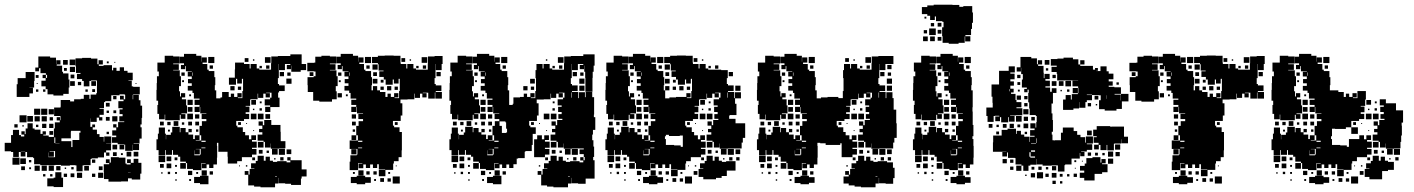

<svg xmlns="http://www.w3.org/2000/svg" viewBox="-20 -766 6009 816"><path d="M249 -360H207V-365H182V-387H174V-399H156V-423H174V-434H161V-448H175V-455H152V-476H146V-463H130V-479H143V-526H193V-521H218V-494H219V-510H237V-492H221V-487H244V-461H248V-454H271V-428H251H275V-394H272V-367H249ZM60 -99H36V-120H27V-123H0V-159H27V-162V-192H35V-214H61V-192H69V-186H83V-194H71V-208H85V-196H89V-220H127V-215H152V-197H161V-208H175V-194H164V-190H187V-184H209V-220H213V-246H234V-254H221V-268H235V-255H237V-273H210V-309H237V-312H238V-341H278V-335H295V-344H323V-346H336V-363H360V-346H365V-364H389V-370H392V-395V-424H367V-422H360V-399H336V-422H329V-430H307V-452H322V-456H303V-484H301V-518H329V-520H367V-517H394V-493H399V-510H417V-492H400V-486H420V-489H456V-467H461V-478H475V-465H489V-480H507V-465H522V-457H544V-425H526V-423H540V-399H526H546V-397H574V-365H546V-363H544V-344H546V-363H570V-340H577V-317H584V-265H582V-237H577V-225H582V-177H573V-156H548V-154H571V-128H545V-151H544V-125H512V-151H508V-131H488V-151H508V-153H480V-159H456V-183H474V-190H457V-212H474V-224H461V-238H475V-225H482V-247H508V-250H487V-272H501V-281H488V-301H501V-306H483V-336H505V-343H490V-359H506V-344H512V-363H510V-365H488V-361H453V-336H427V-332H422V-307H403V-304H421V-278H403V-268H415V-254H401V-266H391V-248H365V-263H364V-245V-227H372V-237H384V-225H374V-215H392V-196H403V-184H421V-164H423V-186H453V-156H431V-155H452V-127H431V-118H445V-104H431V-118H422V-97H396V-93H369V-90H365V-64H336V-63H331V-38H305V-63H300V-64H277V-62H239V-65H215V-64H185H151V-93V-68H125V-94H150H121V-116V-98H95V-120H88V-101H68V-120H60ZM300 -489H276V-513H300ZM268 -491H248V-511H268ZM442 -497H434V-505H442ZM470 -499H466V-503H470ZM299 -460H277V-482H299ZM264 -465H252V-477H264ZM105 -354H51V-408H55V-434H89V-460H127V-422H125V-394H105V-393H120V-369H105ZM296 -433H280V-449H296ZM180 -435V-448H175V-435ZM144 -435H132V-447H144ZM298 -401H278V-421H298ZM388 -401H368V-421H388ZM325 -404H311V-418H325ZM560 -409H556V-413H560ZM140 -409H136V-413H140ZM384 -375H372V-387H384ZM173 -376H163V-386H173ZM143 -376H133V-386H143ZM353 -376H343V-386H353ZM475 -344H461V-358H475ZM446 -313H430V-329H446ZM151 -278H125V-304H151ZM181 -278H155V-304H181ZM209 -280H187V-302H209ZM474 -285H462V-297H474ZM443 -286H433V-296H443ZM93 -246H63V-276H93ZM120 -249H96V-273H120ZM479 -250H457V-272H479ZM149 -250H127V-272H149ZM179 -250H157V-272H179ZM446 -253H430V-269H446ZM205 -254H191V-268H205ZM509 -251V-264V-251ZM119 -220H97V-242H119ZM207 -222H189V-240H207ZM177 -222H159V-240H177ZM55 -224H41V-238H55ZM143 -226H133V-236H143ZM81 -228H75V-234H81ZM281 -178H241V-166H283V-141H288V-171H317V-202H322V-210H297H282V-207H281ZM206 -193H190V-209H206ZM443 -196H433V-206H443ZM215 -158V-182H211V-158ZM215 -157H233V-158H215ZM478 -131H458V-151H478ZM215 -125H230H215ZM209 -100H187V-118H186V-98H214V-124H191V-122H209ZM69 -121H87V-122H69ZM568 -101H548V-121H568ZM538 -101H518V-121H538ZM476 -103H460V-119H476ZM502 -107H494V-115H502ZM495 6H441V-5H422V-34H421V-68H444V-73H430V-89H446V-75H451V-98H485V-96H513V-71H518V-67H535V-73H520V-89H536V-74H548V-91H568V-74H581V-28H576V-3H540V-8H524V5H495ZM215 -97H230H215ZM63 -66H33V-96H63ZM90 -69H66V-93H90ZM385 -74H371V-88H385ZM113 -76H103V-86H113ZM179 -40H157V-62H179ZM149 -40H127V-62H149ZM209 -40H187V-62H209ZM358 -41H338V-61H358ZM237 -42H219V-60H237ZM86 -43H70V-59H86ZM416 -43H400V-59H416ZM293 -46H283V-56H293ZM112 -47H104V-55H112ZM261 -48H255V-54H261ZM524 -34H535V-35H524ZM248 29H208V26H181V-8H208V-11H215V-34H241V-11H248ZM329 -10H307V-32H329ZM419 -10H397V-32H419ZM296 -13H280V-29H296ZM385 -14H371V-28H385ZM265 -14H251V-28H265ZM203 -16H193V-26H203ZM173 -16H163V-26H173Z M682 -107H654V-128H645V-174H651V-198H655V-224H681V-198H685V-174H686V-193H706V-203H712V-227H744V-204H747V-222H769V-204H781V-218H795V-204H781V-194H801V-175H808V-191H828V-171H812V-169H835V-191H828V-231H854H838V-251H857V-260H837V-282H857V-284H831V-311H829V-290H807V-312H828V-320H807V-342H828V-347H804V-371H798V-381H778V-401H795V-412H779V-430H795V-441H778V-461H795V-463H770V-485H767V-472H749V-490H762V-497H744V-525H762V-537H814V-529H836V-504H837V-522H859V-500H841V-494H861V-470H867V-464H891V-438H895V-404H893V-382H899V-352V-348H917V-352H924V-375H952V-354H961V-368H975V-354H989V-370H1007V-352H991V-349H1010V-379H1013V-406V-431H983V-406H953V-436H978V-471H979V-500H1017V-494H1041V-475H1045V-494H1071V-475H1082V-470H1107H1132V-497H1133V-526H1161V-528H1191H1214V-535H1262V-494H1281V-468H1258V-461H1218V-487H1217V-472H1199V-490H1214V-494H1191V-468H1165V-434H1161V-409H1166V-373H1162V-351H1168V-311H1129V-290H1107V-312H1128V-318H1105V-344H1128V-351H1134V-372H1111V-370H1127V-352H1109V-368H1099V-350H1077V-368H1075V-344H1046V-343H1043V-316H1024V-313H1040V-289H1024V-282H1039V-260H1017V-252H984V-232H989V-225H1012V-205H1022V-191H1038V-174H1048V-191H1068V-171H1051V-164H1071V-138H1051V-133H1070V-109H1051V-98H1021H1008V-81H988V-98V-71H948V-100H947V-121H908V-159H902V-146H903V-96H902V-67H887V-52H869V-67H858V-51H838V-71H854V-73H836V-43H800V-48H775V-73H770V-79H746V-100H737V-108H715V-128H711V-108H685V-128H682ZM680 -259H656V-282H649V-320H652V-338H645V-384H646V-413H647V-442H655V-462H649V-500H680V-529H716V-526H743V-496H716V-493H740V-469H716V-467H744V-442H749V-400H741V-378H725H745V-356H749V-370H767V-352H753V-344H771V-318H753H775V-284H751V-281H768V-261H748V-278H744V-255H712H682V-279H680ZM891 -498H865V-524H891ZM1130 -499H1106V-523H1130ZM1036 -503H1020V-519H1036ZM1061 -508H1055V-514H1061ZM1165 -468V-494H1164V-468ZM885 -474H871V-488H885ZM1125 -474H1111V-488H1125ZM1093 -476H1083V-486H1093ZM1187 -442H1169V-460H1187ZM800 -444V-458H798V-444ZM765 -444H751V-458H765ZM1215 -444H1201V-458H1215ZM1219 -410H1197V-432H1219ZM1008 -411H988V-431H1008ZM762 -417H754V-425H762ZM1190 -379H1166V-403H1190ZM977 -382H959V-400H977ZM1005 -384H991V-398H1005ZM792 -357H784V-365H792ZM799 -320H777V-342H799ZM1068 -321H1048V-341H1068ZM1092 -327H1084V-335H1092ZM798 -291H778V-311H798ZM1093 -296H1083V-306H1093ZM1061 -298H1055V-304H1061ZM1070 -259H1046V-283H1070ZM1100 -259H1076V-283H1100ZM800 -259H776V-283H800ZM1128 -261H1108V-281H1128ZM827 -262H809V-280H827ZM1130 -139H1106V-163H1123H1100V-168H1075V-194H1095V-232H1079V-250H1097V-234H1103V-256H1133V-235H1172V-206H1173V-166H1193V-136H1165V-134H1131V-156H1130ZM738 -231H718V-251H738ZM826 -233H810V-249H826ZM796 -233H780V-249H796ZM676 -233H660V-249H676ZM705 -234H691V-248H705ZM1004 -235H992V-247H1004ZM763 -236H753V-246H763ZM1030 -239H1026V-243H1030ZM1095 -204H1081V-218H1095ZM823 -206H813V-216H823ZM702 -207H694V-215H702ZM1060 -209H1056V-213H1060ZM836 -163H854V-168H836V-136H853V-139H836ZM1100 -139H1076V-163H1100ZM1191 -108H1165V-134H1191ZM829 -110H807V-127H806V-106H830V-109H833V-133H812V-132H829ZM1160 -109H1136V-133H1160ZM1218 -111H1198V-131H1218ZM1096 -113H1080V-129H1096ZM1123 -116H1113V-126H1123ZM682 -77H654V-105H682ZM1149 30H1087V27H1060V22H1035V-23H1020V-39H1036V-24H1041V-48H1061V-50H1047V-72H1067V-82H1075V-104H1101V-83H1109V-100H1127V-83H1140V-78H1158V-81H1198V-76H1214V-84H1201V-98H1215V-85H1262V-55V-46H1283V-16H1262V-7H1259V20H1217V15H1192V13H1164V-10H1163V14H1149ZM708 -81H688V-101H708ZM1185 -84H1171V-98H1185ZM734 -85H722V-97H734ZM1064 -85H1052V-97H1064ZM1151 -88H1145V-94H1151ZM770 -49H746V-73H770ZM708 -51H688V-71H708ZM676 -53H660V-69H676ZM732 -57H724V-65H732ZM1031 -58H1025V-64H1031ZM1000 -59H996V-63H1000ZM859 -20H837V-42H859ZM797 -22H779V-40H797ZM885 -24H871V-38H885ZM703 -26H693V-36H703ZM732 -27H724V-35H732ZM822 -27H814V-35H822ZM671 -28H665V-34H671ZM866 17H830V12H805V-14H830V-19H866ZM1149 -16H1157V-18H1149ZM792 3H784V-5H792ZM731 2H725V-4H731Z M1502 -43H1466V-79H1469V-106H1496V-109H1499V-133H1466V-169H1501V-191H1494V-231H1520H1504V-251H1523V-260H1503V-282H1523V-284H1497V-311H1495V-290H1473V-312H1494V-320H1473V-342H1494V-347H1470V-371H1464V-381H1444V-401H1461V-412H1445V-430H1461V-441H1444V-461H1461V-463H1436V-485H1433V-472H1415V-490H1428V-497H1410V-525H1428V-537H1480V-529H1502V-504H1503V-522H1525V-500H1507V-494H1527V-470H1533V-464H1557V-438H1561V-404H1559V-382H1595V-375H1618V-354H1627V-368H1641V-354H1655V-370H1673V-352H1657V-349H1676V-379H1679V-406V-431H1657H1674V-411H1654V-428H1649V-406H1619V-428H1611V-439H1592V-463H1610V-466H1589V-493H1586V-498H1561V-524H1586V-529H1615V-530H1653V-529H1682V-500H1683V-494H1707V-475H1711V-494H1737V-475H1748V-470H1773H1798V-497H1799V-526H1827V-528H1861V-494H1857V-468H1831V-434H1827V-409H1832V-375H1858V-347H1830V-373H1828V-347H1800V-372H1777V-370H1793V-352H1775V-368H1765V-350H1743V-368H1741V-344H1712V-343H1682V-327H1690V-275H1683V-252H1650V-232H1655V-225H1678V-205H1688V-175V-127H1687V-98H1674V-81H1654V-98V-71H1651V-44H1618V-17H1590V-45H1617V-47H1590V-68H1583V-52H1565V-67H1553V-52H1535V-67H1524V-51H1504V-71H1520V-73H1502ZM1391 -334H1337V-338H1311V-375H1288V-404H1287V-438H1313V-442H1321V-462H1315V-463H1286V-499H1315V-500H1320V-525H1346V-529H1382V-526H1409V-496H1382V-493H1406V-469H1382V-467H1410V-442H1415V-400H1407V-378H1391H1411V-344H1391ZM1557 -498H1531V-524H1557ZM1796 -499H1772V-523H1796ZM1702 -503H1686V-519H1702ZM1727 -508H1721V-514H1727ZM1831 -468V-494H1830V-468ZM1585 -470H1563V-492H1585ZM1551 -474H1537V-488H1551ZM1791 -474H1777V-488H1791ZM1759 -476H1749V-486H1759ZM1853 -442H1835V-460H1853ZM1582 -443H1566V-459H1582ZM1312 -443H1296V-459H1312ZM1466 -444V-458H1464V-444ZM1431 -444H1417V-458H1431ZM1584 -411H1564V-431H1584ZM1610 -415H1598V-427H1610ZM1428 -417H1420V-425H1428ZM1856 -379H1832V-403H1856ZM1583 -382H1565V-400H1583ZM1643 -382H1625V-400H1643ZM1671 -384H1657V-398H1671ZM1611 -384H1597V-398H1611ZM1433 -352H1415V-370H1433ZM1458 -357H1450V-365H1458ZM1493 -262H1475V-280H1493ZM1492 -233H1476V-249H1492ZM1670 -235H1658V-247H1670ZM1489 -206H1479V-216H1489ZM1494 -171H1474V-191H1494ZM1502 -163H1520V-168H1502V-136H1519V-139H1502ZM1495 -110H1473V-132H1495ZM1666 -59H1662V-63H1666ZM1525 -20H1503V-42H1525ZM1551 -24H1537V-38H1551ZM1581 -24H1567V-38H1581ZM1638 -27H1630V-35H1638ZM1488 -27H1480V-35H1488ZM1532 17H1496V12H1471V-14H1496V-19H1532ZM1679 14H1649V-16H1679ZM1556 11H1532V-13H1556ZM1612 7H1596V-9H1612ZM1641 6H1627V-8H1641ZM1578 3H1570V-5H1578Z M1927 -107H1899V-128H1890V-174H1896V-198H1900V-224H1926V-198H1930V-174H1931V-193H1951V-203H1957V-227H1989V-204H1992V-222H2014V-204H2026V-218H2040V-204H2026V-194H2046V-175H2053V-191H2073V-171H2057V-169H2080V-191H2073V-231H2113V-201H2131V-203H2135V-219H2131V-246H2128V-250H2103V-231H2083V-251H2102V-260H2082V-282H2102V-284H2076V-311H2074V-290H2052V-312H2073V-320H2052V-342H2073V-347H2049V-371H2043V-381H2023V-401H2040V-412H2024V-430H2040V-441H2023V-461H2040V-463H2015V-485H2012V-472H1994V-490H2007V-497H1989V-525H2007V-537H2059V-529H2081V-504H2082V-522H2104V-500H2086V-494H2106V-470H2112V-464H2136V-438H2140V-404H2138V-382H2144V-352V-320H2159V-325H2162V-352H2190V-354H2206V-368H2220V-354H2234V-370H2252V-352H2236V-349H2255V-379H2258V-406V-434H2256V-468H2260V-494H2286V-475H2290V-494H2316V-475H2327V-470H2352H2377V-497H2378V-526H2406V-528H2436H2459V-535H2507V-487H2503V-461H2499V-435H2498V-406H2468V-435H2467V-461H2463V-487H2462V-472H2444V-490H2459V-494H2436V-468H2410V-434H2406V-409H2411V-375H2437V-349H2440V-374H2466V-353H2469V-375H2497V-353H2505V-309V-279H2504V-268H2510V-214H2500V-194H2497V-170H2502V-143H2505V-99H2501V-85H2507V-55V-7H2469V15H2437V13H2409V-10H2408V14H2394V30H2332V27H2305V22H2280V-23H2265V-39H2281V-24H2286V-48H2306V-50H2292V-72H2312V-82H2320V-104H2346V-83H2354V-100H2372V-83H2385V-78H2403V-81H2443V-76H2459V-84H2446V-98H2460V-85H2465V-99H2461V-111H2443V-131H2461V-135H2437V-136H2410V-134H2376V-156H2375V-139H2351V-163H2368H2345V-168H2320V-194H2340V-232H2324V-250H2342V-234H2348V-256H2370V-261H2353V-281H2367V-290H2352V-312H2367V-318H2350V-344H2373V-351H2379V-372H2356V-370H2372V-352H2354V-368H2344V-350H2322V-368H2320V-344H2291V-343H2261V-327H2269V-275H2262V-252H2229V-232H2234V-225H2257V-197H2244V-150H2240V-124H2213V-121H2210V-94H2182V-92H2176V-68H2162V-52H2144V-67H2132V-52H2114V-67H2103V-51H2083V-71H2099V-73H2081V-43H2045V-48H2020V-73H2015V-79H1991V-100H1982V-108H1960V-128H1956V-108H1930V-128H1927ZM1925 -259H1901V-282H1894V-320H1897V-338H1890V-384H1891V-413H1892V-442H1900V-462H1894V-500H1925V-529H1961V-526H1988V-496H1961V-493H1985V-469H1961V-467H1989V-442H1994V-400H1986V-378H1970H1990V-356H1994V-370H2012V-352H1998V-344H2016V-318H1998H2020V-284H1996V-281H2013V-261H1993V-278H1989V-255H1957H1927V-279H1925ZM2136 -498H2110V-524H2136ZM2375 -499H2351V-523H2375ZM2306 -508H2300V-514H2306ZM2410 -468V-494H2409V-468ZM2130 -474H2116V-488H2130ZM2370 -474H2356V-488H2370ZM2338 -476H2328V-486H2338ZM2432 -442H2414V-460H2432ZM2045 -444V-458H2043V-444ZM2010 -444H1996V-458H2010ZM2460 -444H2446V-458H2460ZM2464 -410H2442V-432H2464ZM2253 -411H2233V-431H2253ZM2007 -417H1999V-425H2007ZM2498 -376H2468V-406H2498ZM2435 -379H2411V-403H2435ZM2464 -380H2442V-402H2464ZM2222 -382H2204V-400H2222ZM2250 -384H2236V-398H2250ZM2409 -351V-373H2407V-351ZM2037 -357H2029V-365H2037ZM2044 -320H2022V-342H2044ZM2337 -327H2329V-335H2337ZM2043 -291H2023V-311H2043ZM2338 -296H2328V-306H2338ZM2315 -259H2291V-283H2315ZM2345 -259H2321V-283H2345ZM2045 -259H2021V-283H2045ZM2072 -262H2054V-280H2072ZM1983 -231H1963V-251H1983ZM2071 -233H2055V-249H2071ZM2041 -233H2025V-249H2041ZM1921 -233H1905V-249H1921ZM1950 -234H1936V-248H1950ZM2249 -235H2237V-247H2249ZM2008 -236H1998V-246H2008ZM2275 -239H2271V-243H2275ZM2340 -204H2326V-218H2340ZM2068 -206H2058V-216H2068ZM1947 -207H1939V-215H1947ZM2305 -209H2301V-213H2305ZM2296 -98H2250V-128V-174H2263V-191H2283V-174H2293V-191H2313V-171H2296V-164H2316V-138H2296V-133H2315V-109H2296ZM2081 -163H2099V-168H2081V-136H2098V-139H2081ZM2345 -139H2321V-163H2345ZM2436 -108H2410V-134H2436ZM2074 -110H2052V-127H2051V-106H2075V-109H2078V-133H2057V-132H2074ZM2405 -109H2381V-133H2405ZM2341 -113H2325V-129H2341ZM2368 -116H2358V-126H2368ZM1927 -77H1899V-105H1927ZM1953 -81H1933V-101H1953ZM2430 -84H2416V-98H2430ZM1979 -85H1967V-97H1979ZM2309 -85H2297V-97H2309ZM2396 -88H2390V-94H2396ZM2015 -49H1991V-73H2015ZM1953 -51H1933V-71H1953ZM1921 -53H1905V-69H1921ZM1977 -57H1969V-65H1977ZM2276 -58H2270V-64H2276ZM2104 -20H2082V-42H2104ZM2042 -22H2024V-40H2042ZM2130 -24H2116V-38H2130ZM1948 -26H1938V-36H1948ZM1977 -27H1969V-35H1977ZM2067 -27H2059V-35H2067ZM1916 -28H1910V-34H1916ZM2111 17H2075V12H2050V-14H2075V-19H2111ZM2394 -16H2402V-18H2394ZM2037 3H2029V-5H2037ZM1976 2H1970V-4H1976Z M2590 -107H2562V-128H2553V-174H2559V-198H2563V-224H2589V-198H2593V-174H2594V-193H2614V-203H2620V-227H2652V-204H2655V-222H2677V-204H2689V-218H2703V-204H2689V-194H2709V-175H2716V-191H2736V-171H2720V-169H2743V-191H2736V-231H2762H2746V-251H2765V-260H2745V-282H2765V-284H2739V-311H2737V-290H2715V-312H2736V-320H2715V-342H2736V-347H2712V-371H2706V-381H2686V-401H2703V-412H2687V-430H2703V-441H2686V-461H2703V-463H2678V-485H2675V-472H2657V-490H2670V-497H2652V-525H2670V-537H2722V-529H2744V-504H2745V-522H2767V-500H2749V-494H2769V-470H2775V-464H2799V-438H2803V-404H2801V-382H2807V-352V-348H2825V-352H2853V-354H2897V-370H2915V-352H2899V-349H2918V-379H2921V-406V-431H2899H2916V-411H2896V-428H2891V-406H2861V-428H2853V-439H2834V-463H2852V-466H2831V-493H2828V-498H2803V-524H2828V-529H2857V-530H2895V-529H2924V-500H2925V-494H2949V-475H2953V-494H2979V-475H2990V-470H3015H3045V-468H3073V-434H3069V-409H3074V-375H3100V-349H3103V-374H3129V-348H3104V-325H3110V-277H3082V-275H3079V-261H3106V-242H3147V-180H3137V-160H3132V-135H3100V-136H3073V-134H3039V-156H3038V-139H3014V-163H3031H3008V-168H2983V-194H3003V-232H2987V-250H3005V-234H3011V-256H3033V-261H3016V-281H3030V-290H3015V-312H3030V-318H3013V-344H3036V-351H3042V-372H3019V-370H3035V-352H3017V-368H3007V-350H2985V-368H2983V-344H2954V-343H2951V-316H2932V-313H2948V-289H2932V-282H2947V-260H2925V-252H2892V-232H2897V-225H2920V-205H2930V-191H2946V-174H2956V-191H2976V-171H2959V-164H2979V-138H2959V-133H2978V-109H2959V-98H2929H2916V-81H2896V-98V-71H2893V-44H2860V-17H2832V-45H2859V-47H2832V-68H2825V-52H2807V-67H2795V-52H2777V-67H2766V-51H2746V-71H2762V-73H2744V-43H2708V-48H2683V-73H2678V-79H2654V-100H2645V-108H2623V-128H2619V-108H2593V-128H2590ZM2588 -259H2564V-282H2557V-320H2560V-338H2553V-384H2554V-413H2555V-442H2563V-462H2557V-500H2588V-529H2624V-526H2651V-496H2624V-493H2648V-469H2624V-467H2652V-442H2657V-400H2649V-378H2633H2653V-356H2657V-370H2675V-352H2661V-344H2679V-318H2661H2683V-284H2659V-281H2676V-261H2656V-278H2652V-255H2620H2590V-279H2588ZM2799 -498H2773V-524H2799ZM2944 -503H2928V-519H2944ZM2969 -508H2963V-514H2969ZM2827 -470H2805V-492H2827ZM2793 -474H2779V-488H2793ZM3033 -474H3019V-488H3033ZM3001 -476H2991V-486H3001ZM3095 -442H3077V-460H3095ZM2824 -443H2808V-459H2824ZM2708 -444V-458H2706V-444ZM2673 -444H2659V-458H2673ZM2826 -411H2806V-431H2826ZM2852 -415H2840V-427H2852ZM2670 -417H2662V-425H2670ZM3098 -379H3074V-403H3098ZM3127 -380H3105V-402H3127ZM2825 -382H2807V-400H2825ZM2885 -382H2867V-400H2885ZM2913 -384H2899V-398H2913ZM2853 -384H2839V-398H2853ZM3072 -351V-373H3070V-351ZM2700 -357H2692V-365H2700ZM2707 -320H2685V-342H2707ZM2976 -321H2956V-341H2976ZM3000 -327H2992V-335H3000ZM2706 -291H2686V-311H2706ZM3001 -296H2991V-306H3001ZM2969 -298H2963V-304H2969ZM2978 -259H2954V-283H2978ZM3008 -259H2984V-283H3008ZM2708 -259H2684V-283H2708ZM2735 -262H2717V-280H2735ZM2646 -231H2626V-251H2646ZM2734 -233H2718V-249H2734ZM2704 -233H2688V-249H2704ZM2584 -233H2568V-249H2584ZM2613 -234H2599V-248H2613ZM2912 -235H2900V-247H2912ZM2671 -236H2661V-246H2671ZM2938 -239H2934V-243H2938ZM3003 -204H2989V-218H3003ZM2731 -206H2721V-216H2731ZM2610 -207H2602V-215H2610ZM2968 -209H2964V-213H2968ZM2810 -187H2806V-175H2810V-150H2845V-148H2873V-142H2882V-175V-190H2869V-188H2823V-193H2810ZM2744 -163H2762V-168H2744V-136H2761V-139H2744ZM3008 -139H2984V-163H3008ZM3099 -108H3073V-134H3099ZM2737 -110H2715V-127H2714V-106H2738V-109H2741V-133H2720V-132H2737ZM3068 -109H3044V-133H3068ZM3126 -111H3106V-131H3126ZM3004 -113H2988V-129H3004ZM3031 -116H3021V-126H3031ZM2590 -77H2562V-105H2590ZM3023 -4H2969V-14H2949V-48H2969V-50H2955V-72H2975V-82H2983V-104H3009V-83H3017V-100H3035V-83H3048V-78H3066V-81H3106V-41H3069V-18H3047V-10H3023ZM2616 -81H2596V-101H2616ZM3093 -84H3079V-98H3093ZM3123 -84H3109V-98H3123ZM2642 -85H2630V-97H2642ZM2972 -85H2960V-97H2972ZM3059 -88H3053V-94H3059ZM2678 -49H2654V-73H2678ZM2616 -51H2596V-71H2616ZM2584 -53H2568V-69H2584ZM2640 -57H2632V-65H2640ZM2939 -58H2933V-64H2939ZM2908 -59H2904V-63H2908ZM2767 -20H2745V-42H2767ZM2705 -22H2687V-40H2705ZM2944 -23H2928V-39H2944ZM2793 -24H2779V-38H2793ZM2823 -24H2809V-38H2823ZM2611 -26H2601V-36H2611ZM2880 -27H2872V-35H2880ZM2640 -27H2632V-35H2640ZM2730 -27H2722V-35H2730ZM2579 -28H2573V-34H2579ZM2774 17H2738V12H2713V-14H2738V-19H2774ZM2921 14H2891V-16H2921ZM2798 11H2774V-13H2798ZM2854 7H2838V-9H2854ZM2883 6H2869V-8H2883ZM2700 3H2692V-5H2700ZM2820 3H2812V-5H2820ZM2639 2H2633V-4H2639Z M3234 -107H3206V-128H3197V-174H3203V-198H3207V-224H3233V-198H3237V-174H3238V-193H3258V-203H3264V-227H3296V-204H3299V-222H3321V-204H3333V-218H3347V-204H3333V-194H3353V-175H3360V-191H3380V-171H3364V-169H3387V-191H3380V-231H3406H3390V-251H3409V-260H3389V-282H3409V-284H3383V-311H3381V-290H3359V-312H3380V-320H3359V-342H3380V-347H3356V-371H3350V-381H3330V-401H3347V-412H3331V-430H3347V-441H3330V-461H3347V-463H3322V-485H3319V-472H3301V-490H3314V-497H3296V-525H3314V-537H3366V-529H3388V-504H3389V-522H3411V-500H3393V-494H3413V-470H3419V-464H3443V-438H3447V-404H3445V-382H3451V-352V-348H3469V-352H3497V-354H3543V-349H3562V-379H3565V-406V-434H3563V-468H3567V-494H3593V-475H3597V-494H3623V-475H3634V-470H3659H3684V-497H3685V-526H3713V-528H3743H3777V-494H3743V-468H3717V-434H3713V-409H3718V-375H3744V-349H3747V-374H3773V-349H3778V-313V-300H3789V-242H3788H3791V-180H3781V-160H3776V-135H3744V-136H3717V-134H3683V-156H3682V-139H3658V-163H3675H3652V-168H3627V-194H3647V-232H3631V-250H3649V-234H3655V-256H3677V-261H3660V-281H3674V-290H3659V-312H3674V-318H3657V-344H3680V-351H3686V-372H3663V-370H3679V-352H3661V-368H3651V-350H3629V-368H3627V-344H3598V-343H3595V-316H3576V-313H3592V-289H3576V-282H3591V-260H3569V-252H3536V-232H3541V-225H3564V-205H3574V-191H3590V-174H3600V-191H3620V-171H3603V-164H3623V-138H3603V-133H3622V-109H3603V-98H3557V-128V-157H3551V-150H3489V-157H3466V-159H3454V-146H3455V-96H3454V-67H3439V-52H3421V-67H3410V-51H3390V-71H3406V-73H3388V-43H3352V-48H3327V-73H3322V-79H3298V-100H3289V-108H3267V-128H3263V-108H3237V-128H3234ZM3232 -259H3208V-282H3201V-320H3204V-338H3197V-384H3198V-413H3199V-442H3207V-462H3201V-500H3232V-529H3268V-526H3295V-496H3268V-493H3292V-469H3268V-467H3296V-442H3301V-400H3293V-378H3277H3297V-356H3301V-370H3319V-352H3305V-344H3323V-318H3305H3327V-284H3303V-281H3320V-261H3300V-278H3296V-255H3264H3234V-279H3232ZM3443 -498H3417V-524H3443ZM3682 -499H3658V-523H3682ZM3588 -503H3572V-519H3588ZM3613 -508H3607V-514H3613ZM3717 -468V-494H3716V-468ZM3769 -472H3751V-490H3769ZM3437 -474H3423V-488H3437ZM3677 -474H3663V-488H3677ZM3645 -476H3635V-486H3645ZM3739 -442H3721V-460H3739ZM3352 -444V-458H3350V-444ZM3317 -444H3303V-458H3317ZM3767 -444H3753V-458H3767ZM3771 -410H3749V-432H3771ZM3314 -417H3306V-425H3314ZM3742 -379H3718V-403H3742ZM3771 -380H3749V-402H3771ZM3716 -351V-373H3714V-351ZM3344 -357H3336V-365H3344ZM3351 -320H3329V-342H3351ZM3620 -321H3600V-341H3620ZM3644 -327H3636V-335H3644ZM3350 -291H3330V-311H3350ZM3645 -296H3635V-306H3645ZM3613 -298H3607V-304H3613ZM3622 -259H3598V-283H3622ZM3652 -259H3628V-283H3652ZM3352 -259H3328V-283H3352ZM3379 -262H3361V-280H3379ZM3290 -231H3270V-251H3290ZM3378 -233H3362V-249H3378ZM3348 -233H3332V-249H3348ZM3228 -233H3212V-249H3228ZM3257 -234H3243V-248H3257ZM3556 -235H3544V-247H3556ZM3315 -236H3305V-246H3315ZM3582 -239H3578V-243H3582ZM3647 -204H3633V-218H3647ZM3375 -206H3365V-216H3375ZM3254 -207H3246V-215H3254ZM3612 -209H3608V-213H3612ZM3388 -163H3406V-168H3388V-136H3405V-139H3388ZM3652 -139H3628V-163H3652ZM3743 -108H3717V-134H3743ZM3381 -110H3359V-127H3358V-106H3382V-109H3385V-133H3364V-132H3381ZM3712 -109H3688V-133H3712ZM3770 -111H3750V-131H3770ZM3648 -113H3632V-129H3648ZM3675 -116H3665V-126H3675ZM3234 -77H3206V-105H3234ZM3701 30H3639V27H3612V22H3587V14H3565V-16H3587V-23H3572V-39H3588V-24H3593V-48H3613V-50H3599V-72H3619V-82H3627V-104H3653V-83H3661V-100H3679V-83H3692V-78H3710V-81H3750V-76H3775V-53H3782V-9H3776V15H3744V13H3716V-10H3715V14H3701ZM3260 -81H3240V-101H3260ZM3737 -84H3723V-98H3737ZM3767 -84H3753V-98H3767ZM3286 -85H3274V-97H3286ZM3616 -85H3604V-97H3616ZM3703 -88H3697V-94H3703ZM3322 -49H3298V-73H3322ZM3260 -51H3240V-71H3260ZM3228 -53H3212V-69H3228ZM3284 -57H3276V-65H3284ZM3583 -58H3577V-64H3583ZM3411 -20H3389V-42H3411ZM3349 -22H3331V-40H3349ZM3437 -24H3423V-38H3437ZM3255 -26H3245V-36H3255ZM3284 -27H3276V-35H3284ZM3374 -27H3366V-35H3374ZM3223 -28H3217V-34H3223ZM3418 17H3382V12H3357V-14H3382V-19H3418ZM3701 -16H3709V-18H3701ZM3442 11H3418V-13H3442ZM3344 3H3336V-5H3344ZM3283 2H3277V-4H3283Z M4054 -580H4012V-584H3986V-612H3984V-650H3990V-673H3985V-676H3958V-696H3953V-681H3933V-699H3921V-706H3898V-736H3921V-743H3948V-746H3998H4028V-745H4057V-737H4074V-740H4112V-713H4115V-669H4111V-643H4107V-617H4083V-612H4104V-590H4082V-611H4080V-584H4054ZM3917 -687H3909V-695H3917ZM3981 -653H3965V-669H3981ZM3950 -654H3936V-668H3950ZM3957 -617H3929V-645H3957ZM3981 -623H3965V-639H3981ZM3920 -624H3906V-638H3920ZM3953 -591H3933V-611H3953ZM3923 -591H3903V-611H3923ZM3981 -593H3965V-609H3981ZM3897 -107H3869V-128H3860V-174H3866V-198H3870V-224H3896V-198H3900V-174H3901V-193H3921V-203H3927V-227H3959V-204H3962V-222H3984V-204H3996V-218H4010V-204H3996V-194H4016V-175H4023V-191H4043V-171H4027V-169H4050V-191H4043V-231H4069H4053V-251H4072V-260H4052V-282H4072V-284H4046V-311H4044V-290H4022V-312H4043V-320H4022V-342H4043V-347H4019V-371H4013V-381H3993V-401H4010V-412H3994V-430H4010V-441H3993V-461H4010V-463H3985V-485H3982V-472H3964V-490H3977V-497H3959V-525H3977V-537H4029V-529H4051V-504H4052V-522H4074V-500H4056V-494H4076V-470H4082V-464H4106V-438H4110V-404H4108V-382H4114V-352V-310H4113V-292H4114V-250V-235H4117V-187H4113V-175H4117V-146H4118V-96H4117V-67H4102V-52H4084V-67H4073V-51H4053V-71H4069V-73H4051V-43H4015V-48H3990V-73H3985V-79H3961V-100H3952V-108H3930V-128H3926V-108H3900V-128H3897ZM3895 -259H3871V-282H3864V-320H3867V-338H3860V-384H3861V-413H3862V-442H3870V-462H3864V-500H3895V-529H3931V-526H3958V-496H3931V-493H3955V-469H3931V-467H3959V-442H3964V-400H3956V-378H3940H3960V-356H3964V-370H3982V-352H3968V-344H3986V-318H3968H3990V-284H3966V-281H3983V-261H3963V-278H3959V-255H3927H3897V-279H3895ZM4106 -498H4080V-524H4106ZM4100 -474H4086V-488H4100ZM4015 -444V-458H4013V-444ZM3980 -444H3966V-458H3980ZM3977 -417H3969V-425H3977ZM4007 -357H3999V-365H4007ZM4014 -320H3992V-342H4014ZM4013 -291H3993V-311H4013ZM4015 -259H3991V-283H4015ZM4042 -262H4024V-280H4042ZM3953 -231H3933V-251H3953ZM4041 -233H4025V-249H4041ZM4011 -233H3995V-249H4011ZM3891 -233H3875V-249H3891ZM3920 -234H3906V-248H3920ZM3978 -236H3968V-246H3978ZM4038 -206H4028V-216H4038ZM3917 -207H3909V-215H3917ZM4051 -163H4069V-168H4051V-136H4068V-139H4051ZM4044 -110H4022V-127H4021V-106H4045V-109H4048V-133H4027V-132H4044ZM3897 -77H3869V-105H3897ZM3923 -81H3903V-101H3923ZM3949 -85H3937V-97H3949ZM3985 -49H3961V-73H3985ZM3923 -51H3903V-71H3923ZM3891 -53H3875V-69H3891ZM3947 -57H3939V-65H3947ZM4074 -20H4052V-42H4074ZM4012 -22H3994V-40H4012ZM4100 -24H4086V-38H4100ZM3918 -26H3908V-36H3918ZM3947 -27H3939V-35H3947ZM4037 -27H4029V-35H4037ZM3886 -28H3880V-34H3886ZM4081 17H4045V12H4020V-14H4045V-19H4081ZM4105 11H4081V-13H4105ZM4007 3H3999V-5H4007ZM3946 2H3940V-4H3946Z M4260 -101H4240V-121H4257V-122H4240V-121H4200V-161H4201V-190H4237V-214H4262V-219H4298V-197H4301V-210H4319V-194H4333V-185H4354V-163H4356V-185H4377V-189H4358V-213H4377V-220H4359V-242H4381V-224H4384V-247H4405H4386V-273H4382V-277H4356V-305H4354V-331H4350V-371H4352V-385H4347V-374H4333V-388H4344V-394H4323V-428H4344H4327V-451H4320V-478H4319V-462H4301V-480H4317V-524H4363V-518H4387V-493H4391V-510H4409V-492H4392V-486H4415V-457H4416V-434H4419V-452H4441V-430H4423V-423H4442V-399H4423V-394H4443V-376H4450V-391H4470V-371H4455V-326H4449V-310V-284H4453V-256H4455V-206H4450V-194H4453V-170H4459V-168H4461V-170H4489V-202H4497V-224H4543V-209H4558V-193H4572V-183H4592V-160H4595V-186H4625V-156H4599V-153H4622V-129H4599V-122H4575V-120H4589V-102H4571V-116H4569V-92H4539H4534V-67H4507V-64H4504V-37H4476V-63H4449V-62H4411V-67H4386V-90H4385V-66H4359V-62H4321V-67H4296V-94H4293V-95H4264V-118H4260ZM4542 -299H4498V-343H4509V-362H4531V-343H4535V-366H4561V-370H4563V-393H4562V-399H4538V-423H4562V-424H4533V-425H4507V-424H4473V-452H4471V-460H4449V-482H4471V-487H4446V-515H4474V-517H4500V-521H4540V-514H4563V-492H4571V-510H4589V-492H4571V-486H4595V-470V-486H4625V-470H4634V-477H4646V-465H4639V-464H4657V-484H4683V-463H4692V-453H4712V-429H4692V-420H4709V-402H4692V-397H4716V-395H4744V-367H4717V-364H4743V-339H4744V-367H4776V-335H4748V-303H4725V-296H4675V-302H4651V-340H4658V-361H4650V-362H4621V-364H4599V-362H4621V-340H4599V-332H4593V-308H4567V-332H4566V-305H4542ZM4440 -491H4420V-511H4440ZM4203 -248H4177V-273H4172V-309H4199V-329H4198V-355H4194V-407H4226V-417V-465H4267V-484H4293V-458H4274V-453H4292V-429H4274V-420H4289V-402H4274V-389H4288V-373H4277V-367H4296V-341H4300V-332H4321V-310H4300V-306H4325V-276H4296V-275H4273V-273H4292V-249H4268V-268H4265V-246H4235V-268H4230V-251H4210V-271H4227V-274H4208V-273H4203ZM4435 -466H4425V-476H4435ZM4467 -434H4453V-448H4467ZM4317 -434H4303V-448H4317ZM4532 -399H4508V-423H4532ZM4500 -401H4480V-421H4500ZM4470 -401H4450V-421H4470ZM4316 -405H4304V-417H4316ZM4735 -406H4725V-416H4735ZM4561 -370H4539V-392H4561ZM4272 -378V-387H4270V-378ZM4525 -376H4515V-386H4525ZM4314 -377H4306V-385H4314ZM4493 -378H4487V-384H4493ZM4683 -346V-361H4682V-346ZM4319 -342H4301V-360H4319ZM4648 -343H4632V-359H4648ZM4347 -344H4333V-358H4347ZM4617 -314H4603V-328H4617ZM4347 -314H4333V-328H4347ZM4643 -318H4637V-324H4643ZM4351 -280H4329V-302H4351ZM4322 -249H4298V-273H4322ZM4349 -252H4331V-270H4349ZM4378 -254H4363V-269H4378ZM4350 -221H4330V-241H4350ZM4289 -222H4271V-240H4289ZM4198 -223H4182V-239H4198ZM4258 -223H4242V-239H4258ZM4316 -225H4304V-237H4316ZM4225 -226H4215V-236H4225ZM4650 -131H4630V-151H4649V-159H4628V-183H4641V-187H4626V-215H4641V-230H4699V-227H4703V-228H4757V-185H4774V-157H4746V-174H4745V-156H4716V-155H4714V-127H4686V-150H4683V-128H4657V-150H4650ZM4620 -191H4600V-211H4620ZM4226 -195H4214V-207H4226ZM4345 -196H4335V-206H4345ZM4386 -158V-178H4384V-158ZM4362 -155H4383V-157H4362ZM4741 -130H4719V-152H4741ZM4362 -121H4379V-127H4362ZM4711 -100H4689V-122H4711ZM4739 -102H4721V-120H4739ZM4359 -100V-96H4379V-101H4360V-119H4355V-100ZM4617 -104H4603V-118H4617ZM4646 -105H4634V-117H4646ZM4675 -106H4665V-116H4675ZM4632 1H4588V-10H4569V-32H4588V-41H4570V-61H4590V-43V-71H4597V-94H4623V-75V-98H4657V-75H4661V-90H4679V-72H4664V-68H4687V-34H4664V-27H4632ZM4711 -70H4689V-92H4711ZM4259 -72H4241V-90H4259ZM4287 -74H4273V-88H4287ZM4554 -77H4546V-85H4554ZM4582 -79H4578V-83H4582ZM4351 -40H4329V-62H4351ZM4321 -40H4299V-62H4321ZM4469 -42H4451V-60H4469ZM4407 -44H4393V-58H4407ZM4287 -44H4273V-58H4287ZM4376 -45H4364V-57H4376ZM4435 -46H4425V-56H4435ZM4552 -49H4548V-53H4552ZM4413 -8H4387V-34H4413ZM4470 -11H4450V-31H4470ZM4379 -12H4361V-30H4379ZM4437 -14H4423V-28H4437ZM4557 -14H4543V-28H4557ZM4496 -15H4484V-27H4496ZM4525 -16H4515V-26H4525ZM4343 -18H4337V-24H4343ZM4467 16H4453V2H4467ZM4495 14H4485V4H4495Z M4996 -43H4960V-79H4963V-106H4990V-109H4993V-133H4960V-169H4995V-191H4988V-231H5014H4998V-251H5017V-260H4997V-282H5017V-284H4991V-311H4989V-290H4967V-312H4988V-320H4967V-342H4988V-347H4964V-371H4958V-381H4938V-401H4955V-412H4939V-430H4955V-441H4938V-461H4955V-463H4930V-485H4927V-472H4909V-490H4922V-497H4904V-525H4922V-537H4974V-529H4996V-504H4997V-522H5019V-500H5001V-494H5021V-470H5027V-464H5051V-438H5055V-404H5053V-382H5089V-375H5112V-354H5121V-368H5135V-354H5149V-370H5167V-352H5151V-349H5170V-379H5173V-406V-431H5151H5168V-411H5148V-428H5143V-406H5113V-428H5105V-439H5086V-463H5104V-466H5083V-493H5080V-498H5055V-524H5080V-529H5109V-530H5147V-529H5176V-500H5177V-494H5201V-475H5205V-494H5231V-475H5242V-470H5267H5292V-497H5293V-526H5321V-528H5355V-494H5351V-468H5325V-434H5321V-409H5326V-375H5352V-347H5324V-373H5322V-347H5294V-372H5271V-370H5287V-352H5269V-368H5259V-350H5237V-368H5235V-344H5206V-343H5176V-327H5184V-275H5177V-252H5144V-232H5149V-225H5172V-205H5182V-175V-127H5181V-98H5168V-81H5148V-98V-71H5145V-44H5112V-17H5084V-45H5111V-47H5084V-68H5077V-52H5059V-67H5047V-52H5029V-67H5018V-51H4998V-71H5014V-73H4996ZM4885 -334H4831V-338H4805V-375H4782V-404H4781V-438H4807V-442H4815V-462H4809V-463H4780V-499H4809V-500H4814V-525H4840V-529H4876V-526H4903V-496H4876V-493H4900V-469H4876V-467H4904V-442H4909V-400H4901V-378H4885H4905V-344H4885ZM5051 -498H5025V-524H5051ZM5290 -499H5266V-523H5290ZM5196 -503H5180V-519H5196ZM5221 -508H5215V-514H5221ZM5325 -468V-494H5324V-468ZM5079 -470H5057V-492H5079ZM5045 -474H5031V-488H5045ZM5285 -474H5271V-488H5285ZM5253 -476H5243V-486H5253ZM5347 -442H5329V-460H5347ZM5076 -443H5060V-459H5076ZM4806 -443H4790V-459H4806ZM4960 -444V-458H4958V-444ZM4925 -444H4911V-458H4925ZM5078 -411H5058V-431H5078ZM5104 -415H5092V-427H5104ZM4922 -417H4914V-425H4922ZM5350 -379H5326V-403H5350ZM5077 -382H5059V-400H5077ZM5137 -382H5119V-400H5137ZM5165 -384H5151V-398H5165ZM5105 -384H5091V-398H5105ZM4927 -352H4909V-370H4927ZM4952 -357H4944V-365H4952ZM4987 -262H4969V-280H4987ZM4986 -233H4970V-249H4986ZM5164 -235H5152V-247H5164ZM4983 -206H4973V-216H4983ZM4988 -171H4968V-191H4988ZM4996 -163H5014V-168H4996V-136H5013V-139H4996ZM4989 -110H4967V-132H4989ZM5160 -59H5156V-63H5160ZM5019 -20H4997V-42H5019ZM5045 -24H5031V-38H5045ZM5075 -24H5061V-38H5075ZM5132 -27H5124V-35H5132ZM4982 -27H4974V-35H4982ZM5026 17H4990V12H4965V-14H4990V-19H5026ZM5173 14H5143V-16H5173ZM5050 11H5026V-13H5050ZM5106 7H5090V-9H5106ZM5135 6H5121V-8H5135ZM5072 3H5064V-5H5072Z M5421 -107H5393V-128H5384V-174H5390V-198H5394V-224H5420V-198H5424V-174H5425V-193H5445V-203H5451V-227H5483V-204H5486V-222H5508V-204H5520V-218H5534V-204H5520V-194H5540V-175H5547V-191H5567V-171H5551V-169H5574V-191H5567V-231H5593H5577V-251H5596V-260H5576V-282H5596V-284H5570V-311H5568V-290H5546V-312H5567V-320H5546V-342H5567V-347H5543V-371H5537V-381H5517V-401H5534V-412H5518V-430H5534V-441H5517V-461H5534V-463H5509V-485H5506V-472H5488V-490H5501V-497H5483V-525H5501V-537H5553V-529H5575V-504H5576V-522H5598V-500H5580V-494H5600V-470H5606V-464H5630V-438H5634V-404H5632V-382H5668V-375H5691V-354H5700V-368H5714V-354H5728V-370H5746V-352H5730V-349H5749V-379H5785V-343H5782V-316H5763V-313H5779V-289H5763V-282H5778V-260H5756V-252H5723V-225H5751V-197H5723V-225H5700V-218H5654V-219H5641V-187H5637V-175H5641V-150H5676V-148H5704V-142H5713V-175H5757V-191H5777V-174H5787V-191H5807V-171H5790V-164H5810V-138H5790V-133H5809V-109H5790V-98H5760H5747V-81H5727V-98V-71H5724V-44H5691V-17H5663V-45H5690V-47H5663V-68H5656V-52H5638V-67H5626V-52H5608V-67H5597V-51H5577V-71H5593V-73H5575V-43H5539V-48H5514V-73H5509V-79H5485V-100H5476V-108H5454V-128H5450V-108H5424V-128H5421ZM5419 -259H5395V-282H5388V-320H5391V-338H5384V-384H5385V-413H5386V-442H5394V-462H5388V-500H5419V-529H5455V-526H5482V-496H5455V-493H5479V-469H5455V-467H5483V-442H5488V-400H5480V-378H5464H5484V-356H5488V-370H5506V-352H5492V-344H5510V-318H5492H5514V-284H5490V-281H5507V-261H5487V-278H5483V-255H5451H5421V-279H5419ZM5630 -498H5604V-524H5630ZM5624 -474H5610V-488H5624ZM5539 -444V-458H5537V-444ZM5504 -444H5490V-458H5504ZM5501 -417H5493V-425H5501ZM5531 -357H5523V-365H5531ZM5869 -139H5845V-163H5862H5839V-168H5814V-194H5834V-232H5818V-250H5836V-234H5842V-256H5864V-261H5847V-281H5861V-290H5846V-312H5861V-318H5844V-344H5870V-327H5913V-297H5943V-245H5937V-232H5938V-190H5935V-163H5932V-136H5904V-134H5870V-156H5869ZM5538 -320H5516V-342H5538ZM5807 -321H5787V-341H5807ZM5831 -327H5823V-335H5831ZM5537 -291H5517V-311H5537ZM5832 -296H5822V-306H5832ZM5800 -298H5794V-304H5800ZM5809 -259H5785V-283H5809ZM5839 -259H5815V-283H5839ZM5539 -259H5515V-283H5539ZM5566 -262H5548V-280H5566ZM5477 -231H5457V-251H5477ZM5565 -233H5549V-249H5565ZM5535 -233H5519V-249H5535ZM5415 -233H5399V-249H5415ZM5444 -234H5430V-248H5444ZM5743 -235H5731V-247H5743ZM5502 -236H5492V-246H5502ZM5769 -239H5765V-243H5769ZM5834 -204H5820V-218H5834ZM5562 -206H5552V-216H5562ZM5441 -207H5433V-215H5441ZM5799 -209H5795V-213H5799ZM5575 -163H5593V-168H5575V-136H5592V-139H5575ZM5839 -139H5815V-163H5839ZM5930 -108H5904V-134H5930ZM5568 -110H5546V-127H5545V-106H5569V-109H5572V-133H5551V-132H5568ZM5899 -109H5875V-133H5899ZM5835 -113H5819V-129H5835ZM5862 -116H5852V-126H5862ZM5421 -77H5393V-105H5421ZM5854 -4H5800V-14H5780V-48H5800V-50H5786V-72H5806V-82H5814V-104H5840V-83H5848V-100H5866V-83H5879V-78H5904V-44H5879V-39H5854ZM5447 -81H5427V-101H5447ZM5924 -84H5910V-98H5924ZM5473 -85H5461V-97H5473ZM5803 -85H5791V-97H5803ZM5890 -88H5884V-94H5890ZM5509 -49H5485V-73H5509ZM5447 -51H5427V-71H5447ZM5415 -53H5399V-69H5415ZM5471 -57H5463V-65H5471ZM5770 -58H5764V-64H5770ZM5739 -59H5735V-63H5739ZM5598 -20H5576V-42H5598ZM5536 -22H5518V-40H5536ZM5775 -23H5759V-39H5775ZM5624 -24H5610V-38H5624ZM5654 -24H5640V-38H5654ZM5442 -26H5432V-36H5442ZM5711 -27H5703V-35H5711ZM5471 -27H5463V-35H5471ZM5561 -27H5553V-35H5561ZM5410 -28H5404V-34H5410ZM5605 17H5569V12H5544V-14H5569V-19H5605ZM5752 14H5722V-16H5752ZM5629 11H5605V-13H5629ZM5685 7H5669V-9H5685ZM5714 6H5700V-8H5714ZM5531 3H5523V-5H5531ZM5651 3H5643V-5H5651ZM5470 2H5464V-4H5470Z"/></svg>

Font: Rubik Storm
Style: Regular
Weight: 400
Designer: Hubert and Fischer, NaN
Foundry: Hubert and Fischer, NaN
Version: Version 2.201